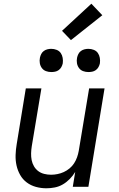

<svg xmlns="http://www.w3.org/2000/svg" viewBox="-20 -1006 640 1034"><path d="M230 8Q201 8 173.5 0.5Q146 -7 124 -23.5Q102 -40 88.5 -64Q75 -88 69 -115Q63 -142 64 -171.5Q65 -201 70 -230L119 -530H203L151 -218Q148 -199 147.5 -180Q147 -161 150.5 -143.5Q154 -126 163 -110.5Q172 -95 186 -84.5Q200 -74 218 -69.5Q236 -65 255 -65Q272 -65 289.5 -68.5Q307 -72 323.5 -79.5Q340 -87 354.5 -99Q369 -111 379 -126.5Q389 -142 395 -159Q401 -176 404 -193L460 -530H543L456 0H372L385 -80Q373 -60 356 -42.5Q339 -25 318.5 -13Q298 -1 275 3.5Q252 8 230 8ZM456 -618Q441 -618 427.5 -623Q414 -628 405.5 -639.5Q397 -651 394.5 -665.5Q392 -680 395 -695Q397 -705 402 -715Q407 -725 416 -731.5Q425 -738 435.5 -740.5Q446 -743 456 -743Q471 -743 485 -737.5Q499 -732 507 -720.5Q515 -709 517.5 -694.5Q520 -680 518 -665Q516 -655 510.5 -645Q505 -635 496 -628.5Q487 -622 476.5 -620Q466 -618 456 -618ZM256 -618Q241 -618 227.5 -623Q214 -628 205.5 -639.5Q197 -651 194.5 -665.5Q192 -680 195 -695Q197 -705 202 -715Q207 -725 216 -731.5Q225 -738 235.5 -740.5Q246 -743 256 -743Q271 -743 285 -737.5Q299 -732 307 -720.5Q315 -709 317.5 -694.5Q320 -680 318 -665Q316 -655 310.5 -645Q305 -635 296 -628.5Q287 -622 276.5 -620Q266 -618 256 -618ZM362 -790 314 -840 472 -986 531 -924Z"/></svg>

Font: Iosevka Curly Extended Oblique
Style: Regular
Weight: 400
Width: 7
Italic angle: -9°
Monospace: yes
Designer: Belleve Invis
Foundry: Belleve Invis
Version: Version 11.1.0; ttfautohint (v1.8.3)